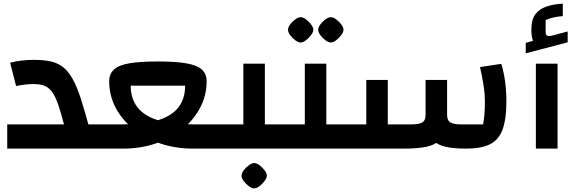

<svg xmlns="http://www.w3.org/2000/svg" viewBox="-20 -822 3189 1062"><path d="M447 0V-134H516V0ZM20 0V-134H334Q316 -203 300.5 -247Q285 -291 267 -315Q249 -339 224.5 -348Q200 -357 166 -357Q142 -357 116.5 -354Q91 -351 69 -346L36 -475Q65 -483 99.5 -487Q134 -491 166 -491Q220 -491 259.5 -482.5Q299 -474 328.5 -451Q358 -428 382 -385Q406 -342 428 -273.5Q450 -205 477 -104V0ZM516 0V-134Q527 -134 531.5 -115.5Q536 -97 536 -67Q536 -36 531.5 -18Q527 0 516 0Z M661 0V-134Q779 -134 855 -157.5Q931 -181 967.5 -229Q1004 -277 1004 -348H703Q703 -277 740 -229Q777 -181 852.5 -157.5Q928 -134 1047 -134V0Q950 0 866 -28.5Q782 -57 718.5 -108Q655 -159 619.5 -226.5Q584 -294 584 -373Q584 -413 610.5 -437.5Q637 -462 696 -472Q755 -482 854 -482Q953 -482 1012 -471.5Q1071 -461 1097 -437Q1123 -413 1123 -373Q1123 -295 1087.5 -227Q1052 -159 989 -108Q926 -57 841.5 -28.5Q757 0 661 0ZM516 0V-134H661V0ZM1047 0V-134H1191V0ZM516 0Q505 0 500.5 -18Q496 -36 496 -67Q496 -97 500.5 -115.5Q505 -134 516 -134ZM1191 0V-134Q1202 -134 1206.5 -115.5Q1211 -97 1211 -67Q1211 -36 1206.5 -18Q1202 0 1191 0Z M1445 0V-134H1531V0ZM1191 0V-134H1389L1326 -71V-470H1445V0ZM1191 0Q1180 0 1175.5 -18Q1171 -36 1171 -67Q1171 -97 1175.5 -115.5Q1180 -134 1191 -134ZM1531 0V-134Q1541 -134 1546 -115.5Q1551 -97 1551 -67Q1551 -36 1546 -18Q1541 0 1531 0ZM1386 220Q1373 220 1356.5 208Q1340 196 1328 179.5Q1316 163 1316 150Q1316 136 1328 120Q1340 104 1356.5 92Q1373 80 1386 80Q1400 80 1415.5 92Q1431 104 1443.5 120Q1456 136 1456 150Q1456 162 1443.5 179Q1431 196 1415 208Q1399 220 1386 220Z M1785 0V-134H1871V0ZM1531 0V-134H1729L1666 -71V-470H1785V0ZM1531 0Q1520 0 1515.5 -18Q1511 -36 1511 -67Q1511 -97 1515.5 -115.5Q1520 -134 1531 -134ZM1871 0V-134Q1881 -134 1886 -115.5Q1891 -97 1891 -67Q1891 -36 1886 -18Q1881 0 1871 0ZM1643 -587Q1630 -587 1613.5 -599Q1597 -611 1585 -627.5Q1573 -644 1573 -657Q1573 -671 1585 -687Q1597 -703 1613.5 -715Q1630 -727 1643 -727Q1657 -727 1672.5 -715Q1688 -703 1700.5 -687Q1713 -671 1713 -657Q1713 -645 1700.5 -628Q1688 -611 1672 -599Q1656 -587 1643 -587ZM1810 -587Q1797 -587 1780.5 -599Q1764 -611 1752 -627.5Q1740 -644 1740 -657Q1740 -671 1752 -687Q1764 -703 1780.5 -715Q1797 -727 1810 -727Q1824 -727 1839.5 -715Q1855 -703 1867.5 -687Q1880 -671 1880 -657Q1880 -645 1867.5 -628Q1855 -611 1839 -599Q1823 -587 1810 -587Z M2559 0Q2489 0 2445 -10Q2401 -20 2377 -44.5Q2353 -69 2343.5 -112.5Q2334 -156 2334 -223V-380H2453V-187Q2453 -155 2472 -144.5Q2491 -134 2529 -134H2652Q2657 -159 2659.5 -188.5Q2662 -218 2662 -257Q2662 -303 2654.5 -351.5Q2647 -400 2635 -451L2753 -469Q2762 -440 2768.5 -405Q2775 -370 2778 -333Q2781 -296 2781 -263Q2781 -161 2759 -103.5Q2737 -46 2688 -23Q2639 0 2559 0ZM1871 0V-134H2006V-380H2125V0ZM2125 0V-134H2258Q2297 -134 2315.5 -144.5Q2334 -155 2334 -187V-380H2453V-223Q2453 -156 2443.5 -112.5Q2434 -69 2409.5 -44.5Q2385 -20 2337.5 -10Q2290 0 2214 0ZM1871 0Q1860 0 1855.5 -18Q1851 -36 1851 -67Q1851 -97 1855.5 -115.5Q1860 -134 1871 -134Z M2944 0V-470H3064V0ZM2888 -527V-585L2928 -596Q2924 -608 2921.5 -622.5Q2919 -637 2919 -658Q2919 -712 2940.5 -742Q2962 -772 3001.5 -785.5Q3041 -799 3093 -802V-733Q3068 -731 3044 -726Q3020 -721 2998 -711V-645Q2998 -629 3007 -624.5Q3016 -620 3038 -626L3120 -648V-588Z"/></svg>

Font: Changa SemiBold
Style: Regular
Weight: 600
Designer: Eduardo Rodriguez Tunni
Foundry: Eduardo Rodriguez Tunni
Version: Version 3.002; ttfautohint (v1.8.2)